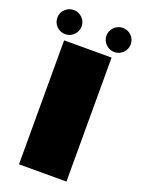

<svg xmlns="http://www.w3.org/2000/svg" viewBox="-162 -799 633 863"><g transform="rotate(20 154.5 -368.0)"><path d="M42.5 0H269.5V-593H42.5ZM37 -620.5Q61 -620.5 78 -637.5Q95 -654.5 95 -678.5Q95 -702.5 78 -719.2Q61 -736 37 -736Q13.5 -736 -3.8 -719.2Q-21 -702.5 -21 -678.5Q-21 -654.5 -3.8 -637.5Q13.5 -620.5 37 -620.5ZM272 -620.5Q296 -620.5 313 -637.5Q330 -654.5 330 -678.5Q330 -702.5 313 -719.2Q296 -736 272 -736Q248.5 -736 231.2 -719.2Q214 -702.5 214 -678.5Q214 -654.5 231.2 -637.5Q248.5 -620.5 272 -620.5Z"/></g></svg>

Font: Anybody UltraCondensed Thin Black
Style: Regular
Weight: 900
Version: Version 1.111